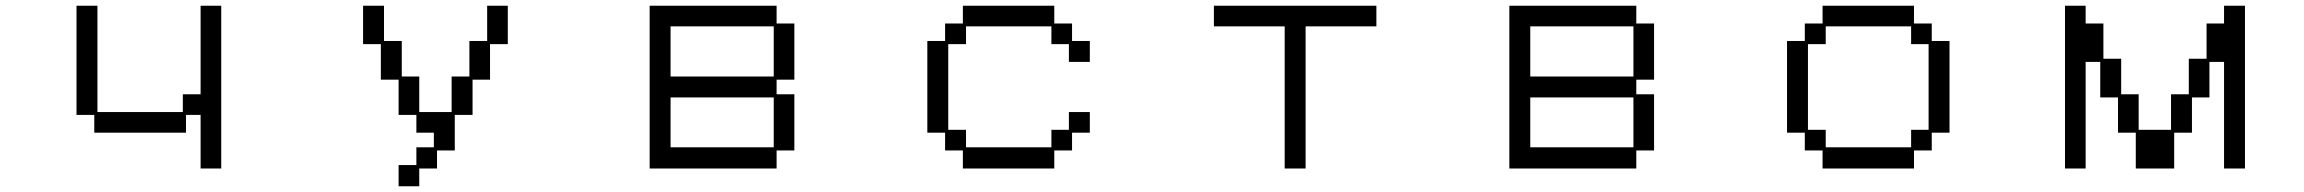

<svg xmlns="http://www.w3.org/2000/svg" viewBox="-20 -560 8040 670"><path d="M247 -540H320V-169H618V-231H680V-540H752V28H680V-159H629V-97H309V-159H247Z M1433 16V-46H1494V-97H1433V-159H1371V-282H1309V-406H1247V-540H1320V-417H1382V-293H1443V-169H1556V-293H1618V-417H1680V-540H1752V-406H1690V-282H1629V-159H1567V-35H1505V28H1443V90H1371V16Z M2247 -540H2690V-478H2752V-282H2690V-231H2752V-35H2690V28H2247ZM2680 -293V-468H2320V-293ZM2680 -46V-220H2320V-46Z M3216 -417H3278V-478H3340V-540H3659V-478H3721V-417H3783V-344H3710V-406H3649V-468H3351V-406H3289V-107H3351V-46H3649V-107H3710V-169H3783V-97H3721V-35H3659V28H3340V-35H3278V-97H3216Z M4463 -468H4216V-540H4783V-468H4536V28H4463Z M5247 -540H5690V-478H5752V-282H5690V-231H5752V-35H5690V28H5247ZM5680 -293V-468H5320V-293ZM5680 -46V-220H5320V-46Z M6216 -417H6278V-478H6340V-540H6659V-478H6721V-417H6783V-97H6721V-35H6659V28H6340V-35H6278V-97H6216ZM6351 -107V-46H6649V-107H6710V-406H6649V-468H6351V-406H6289V-107Z M7186 -540H7258V-478H7320V-355H7382V-231H7443V-107H7556V-231H7618V-355H7680V-478H7741V-540H7814V28H7741V-344H7690V-220H7629V-97H7567V28H7433V-97H7371V-220H7309V-344H7258V28H7186Z"/></svg>

Font: DotGothic16
Style: Regular
Weight: 400
Designer: Fontworks Inc.
Foundry: Fontworks Inc.
Version: Version 1.100